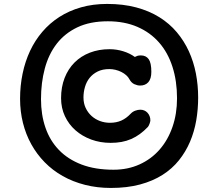

<svg xmlns="http://www.w3.org/2000/svg" viewBox="-20 -783 1114 967"><path d="M81.1 -285.2Q81.1 -351.1 93.8 -412.1Q106.4 -473.1 131.3 -526.4Q156.2 -579.6 193.4 -623Q230.5 -666.5 279.3 -697.8Q328.1 -729 388.2 -746.1Q448.2 -763.2 519.5 -763.2Q600.6 -763.2 666.3 -745.6Q731.9 -728 782.7 -696.3Q833.5 -664.6 870.4 -620.8Q907.2 -577.1 931.2 -524.7Q955.1 -472.2 966.6 -413.1Q978 -354 978 -291.5Q978 -232.9 968.3 -176.3Q958.5 -119.6 937 -69.1Q915.5 -18.6 881.3 24.2Q847.2 66.9 798.3 97.9Q749.5 128.9 685.1 146.2Q620.6 163.6 538.6 163.6Q468.8 163.6 407.7 147.9Q346.7 132.3 295.7 103.5Q244.6 74.7 204.8 33.9Q165 -6.8 137.5 -56.6Q109.9 -106.4 95.5 -164.3Q81.1 -222.2 81.1 -285.2ZM186.5 -283.7Q186.5 -205.1 209 -139.9Q231.4 -74.7 276.9 -27.6Q322.3 19.5 390.9 45.7Q459.5 71.8 551.8 71.8Q624 71.8 683.1 44.9Q742.2 18.1 783.9 -29.8Q825.7 -77.6 848.6 -143.6Q871.6 -209.5 871.6 -288.1Q871.6 -375 848.6 -446.5Q825.7 -518.1 781.2 -568.8Q736.8 -619.6 671.9 -647.7Q606.9 -675.8 522.9 -675.8Q433.6 -675.8 369.9 -645.5Q306.2 -615.2 265.4 -562.3Q224.6 -509.3 205.6 -437.7Q186.5 -366.2 186.5 -283.7ZM287.6 -288.6Q287.6 -344.7 305.4 -390.4Q323.2 -436 355.5 -468.3Q387.7 -500.5 432.6 -517.8Q477.5 -535.2 531.7 -535.2Q566.9 -535.2 600.3 -524.9Q633.8 -514.6 659.2 -496.1Q664.6 -499 671.4 -501.5Q678.2 -503.9 689.5 -503.9Q715.3 -503.9 728.8 -485.1Q742.2 -466.3 742.2 -421.4Q742.2 -386.2 727.1 -369.1Q711.9 -352.1 685.5 -352.1Q672.4 -352.1 657 -358.9Q641.6 -365.7 631.8 -383.8Q626.5 -394.5 615.7 -404.1Q605 -413.6 591.6 -420.4Q578.1 -427.2 562.3 -431.2Q546.4 -435.1 530.8 -435.1Q496.6 -435.1 471.9 -422.9Q447.3 -410.6 431.4 -390.9Q415.5 -371.1 408 -345.2Q400.4 -319.3 400.4 -292.5Q400.4 -262.7 411.6 -239Q422.9 -215.3 441.4 -198.7Q460 -182.1 483.9 -173.3Q507.8 -164.6 533.7 -164.6Q565.9 -164.6 591.1 -175.8Q616.2 -187 638.2 -210.4Q647.9 -220.7 661.4 -225.6Q674.8 -230.5 686.5 -230.5Q697.3 -230.5 706.5 -226.6Q715.8 -222.7 722.7 -215.3Q729.5 -208 733.4 -198.2Q737.3 -188.5 737.3 -176.8Q737.3 -174.3 736.3 -169.9Q735.4 -165.5 733.6 -160.9Q731.9 -156.2 729.7 -151.6Q727.5 -147 725.1 -144Q705.1 -123 684.3 -107.9Q663.6 -92.8 640.6 -82.8Q617.7 -72.8 592 -68.1Q566.4 -63.5 537.1 -63.5Q484.9 -63.5 439.2 -80.3Q393.6 -97.2 359.9 -127Q326.2 -156.7 306.9 -198Q287.6 -239.3 287.6 -288.6Z"/></svg>

Font: Autour One
Style: Regular
Weight: 400
Version: Version 1.007; ttfautohint (v0.92) -l 24 -r 24 -G 200 -x 7 -